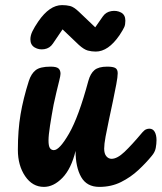

<svg xmlns="http://www.w3.org/2000/svg" viewBox="-20 -727 633 752"><path d="M152 5Q107 5 78.5 -37Q50 -79 50 -140Q50 -217 60.5 -279Q71 -341 93 -410Q102 -438 119.5 -452Q137 -466 178 -466Q201 -466 209 -459Q217 -452 217 -438Q217 -431 212 -411Q207 -391 201 -366Q195 -341 190 -317Q182 -274 176 -235.5Q170 -197 170 -177Q170 -155 175.5 -147Q181 -139 191 -139Q213 -139 250.5 -204Q288 -269 326 -410Q334 -439 350 -452.5Q366 -466 400 -466Q423 -466 432 -460.5Q441 -455 441 -440Q441 -426 435.5 -397Q430 -368 422.5 -332Q415 -296 407 -259Q399 -222 393.5 -192Q388 -162 388 -145Q388 -125 396.5 -115Q405 -105 417 -105Q439 -105 467.5 -132Q496 -159 538 -209Q546 -218 552.5 -220.5Q559 -223 565 -223Q579 -223 586 -210.5Q593 -198 593 -178Q593 -164 590 -147.5Q587 -131 574 -116Q552 -89 522 -61Q492 -33 454 -14Q416 5 369 5Q320 5 298 -33.5Q276 -72 276 -136Q259 -66 224.5 -30.5Q190 5 152 5ZM355 -525Q339 -525 324 -529Q309 -533 289 -551L225 -612L187 -556Q175 -538 154 -534.5Q133 -531 116 -541Q99 -551 99 -573Q99 -588 107 -604.5Q115 -621 130 -643Q174 -707 223 -707Q240 -707 254.5 -703.5Q269 -700 289 -681L353 -620L383 -663Q395 -680 416 -683.5Q437 -687 454 -678Q471 -669 471 -646Q471 -631 467 -621.5Q463 -612 448 -589Q404 -525 355 -525Z"/></svg>

Font: Pacifico
Style: Regular
Weight: 400
Designer: Vernon Adams
Foundry: Vernon Adams
Version: Version 3.010; ttfautohint (v1.8.4.7-5d5b)